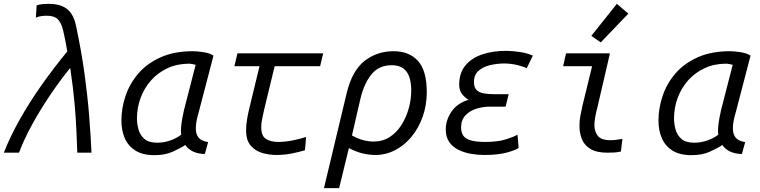

<svg xmlns="http://www.w3.org/2000/svg" viewBox="-20 -796 3960 1001"><path d="M0 0Q33 -84 83 -173Q133 -262 196.5 -352Q260 -442 331 -528Q319 -597 309 -638Q299 -679 280.5 -696.5Q262 -714 223 -714Q210 -714 195 -712Q180 -710 167 -704L171 -768Q185 -773 201 -774.5Q217 -776 233 -776Q278 -776 306.5 -763Q335 -750 352 -724.5Q369 -699 377 -659Q405 -526 421 -409Q437 -292 445 -190Q453 -88 457 0H383Q381 -52 378.5 -113Q376 -174 369 -254Q362 -334 346 -442Q288 -370 237.5 -294.5Q187 -219 146.5 -145Q106 -71 79 0Z M785 13Q724 13 686 -11Q648 -35 630.5 -75.5Q613 -116 613 -168Q613 -232 634.5 -296Q656 -360 701 -412.5Q746 -465 817 -497Q888 -529 986 -529Q1007 -529 1040.5 -524Q1074 -519 1093 -506L1015 -207Q1008 -184 1004.5 -164.5Q1001 -145 1001 -125Q1001 -97 1015 -79Q1029 -61 1065 -55L1048 7Q1011 6 985.5 -6.5Q960 -19 946 -40Q922 -24 881.5 -5.5Q841 13 785 13ZM800 -52Q833 -52 866 -63Q899 -74 925 -94Q922 -108 924 -131.5Q926 -155 930.5 -179.5Q935 -204 939 -221L1000 -458Q998 -459 985 -461.5Q972 -464 966 -464Q904 -464 853.5 -440.5Q803 -417 767.5 -377Q732 -337 713 -285.5Q694 -234 694 -178Q694 -151 702 -121.5Q710 -92 732.5 -72Q755 -52 800 -52Z M1421 12Q1384 12 1347.5 1.5Q1311 -9 1287 -37Q1263 -65 1263 -117Q1263 -144 1268 -174Q1273 -204 1280 -232L1333 -451H1202L1218 -518H1665L1649 -451H1412L1357 -224Q1352 -201 1347 -177Q1342 -153 1342 -132Q1342 -87 1367 -71.5Q1392 -56 1430 -56Q1466 -56 1506 -64Q1546 -72 1576 -82L1570 -13Q1539 -3 1499.5 4.5Q1460 12 1421 12Z M1669 185 1788 -313Q1817 -430 1882 -479.5Q1947 -529 2031 -529Q2114 -529 2159.5 -478Q2205 -427 2205 -316Q2205 -247 2183.5 -187Q2162 -127 2125 -82.5Q2088 -38 2039.5 -13Q1991 12 1937 12Q1906 12 1871.5 4Q1837 -4 1799 -24L1748 185ZM1928 -58Q1975 -58 2011.5 -81.5Q2048 -105 2073 -144.5Q2098 -184 2111 -231Q2124 -278 2124 -324Q2124 -389 2099.5 -422.5Q2075 -456 2022 -456Q1957 -456 1918.5 -410.5Q1880 -365 1860 -285L1815 -90Q1847 -72 1875 -65Q1903 -58 1928 -58Z M2504 12Q2471 12 2436 6Q2401 0 2371 -14.5Q2341 -29 2322.5 -55Q2304 -81 2304 -122Q2304 -170 2334 -214Q2364 -258 2423 -276Q2407 -284 2390.5 -303.5Q2374 -323 2374 -354Q2374 -416 2406.5 -455Q2439 -494 2494.5 -512.5Q2550 -531 2620 -531Q2661 -530 2696 -524Q2731 -518 2758 -506L2726 -440Q2713 -448 2678.5 -456.5Q2644 -465 2609 -465Q2572 -465 2535.5 -456.5Q2499 -448 2475 -427Q2451 -406 2451 -368Q2451 -340 2465 -326.5Q2479 -313 2503 -309Q2527 -305 2556 -305H2632L2616 -240H2535Q2499 -240 2464.5 -229.5Q2430 -219 2407 -195Q2384 -171 2384 -132Q2384 -105 2395.5 -88.5Q2407 -72 2435 -64Q2463 -56 2510 -56Q2577 -56 2621 -70.5Q2665 -85 2678 -94L2684 -25Q2670 -14 2624 -1Q2578 12 2504 12Z M3147 0Q3091 0 3059 -19Q3027 -38 3014 -70Q3001 -102 3001 -140Q3001 -165 3005.5 -190.5Q3010 -216 3016 -242L3067 -451H2916L2931 -518H3160L3095 -238Q3088 -212 3083.5 -188Q3079 -164 3079 -143Q3079 -111 3096.5 -88Q3114 -65 3164 -65Q3183 -65 3199 -68Q3215 -71 3225 -72L3217 -5Q3219 -7 3203.5 -3.5Q3188 0 3147 0ZM3112 -575 3063 -609 3196 -776 3256 -725Z M3585 13Q3524 13 3486 -11Q3448 -35 3430.5 -75.5Q3413 -116 3413 -168Q3413 -232 3434.5 -296Q3456 -360 3501 -412.5Q3546 -465 3617 -497Q3688 -529 3786 -529Q3807 -529 3840.5 -524Q3874 -519 3893 -506L3815 -207Q3808 -184 3804.5 -164.5Q3801 -145 3801 -125Q3801 -97 3815 -79Q3829 -61 3865 -55L3848 7Q3811 6 3785.5 -6.5Q3760 -19 3746 -40Q3722 -24 3681.5 -5.5Q3641 13 3585 13ZM3600 -52Q3633 -52 3666 -63Q3699 -74 3725 -94Q3722 -108 3724 -131.5Q3726 -155 3730.5 -179.5Q3735 -204 3739 -221L3800 -458Q3798 -459 3785 -461.5Q3772 -464 3766 -464Q3704 -464 3653.5 -440.5Q3603 -417 3567.5 -377Q3532 -337 3513 -285.5Q3494 -234 3494 -178Q3494 -151 3502 -121.5Q3510 -92 3532.5 -72Q3555 -52 3600 -52Z"/></svg>

Font: Ubuntu Sans Mono
Style: Italic
Weight: 400
Italic angle: -13.5°
Monospace: yes
Designer: Dalton Maag Ltd
Foundry: Dalton Maag Ltd
Version: Version 1.006